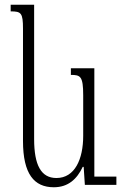

<svg xmlns="http://www.w3.org/2000/svg" viewBox="-20 -780 517 810"><path d="M207 10C268 10 305 -25 329 -76H333L338 0H471V-35H378V-492H279V-464C319 -464 331 -459 331 -378V-207C331 -109 296 -29 218 -29C153 -29 124 -84 124 -193V-760H25V-732C69 -732 77 -726 77 -659V-185C77 -46 124 10 207 10Z"/></svg>

Font: Noto Serif Armenian ExtraCondensed Light
Style: Regular
Weight: 300
Width: 2
Designer: Monotype Design Team
Foundry: Monotype Imaging Inc.
Version: Version 2.008